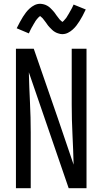

<svg xmlns="http://www.w3.org/2000/svg" viewBox="-20 -992 540 1012"><path d="M64 0V-735H158L284 -371L368 -124Q366 -204 362 -283Q358 -362 358 -441V-735H436V0H342L132 -611Q134 -531 138 -452Q142 -373 142 -294V0ZM308 -812Q303 -812 298 -813Q293 -814 288.5 -815.5Q284 -817 279.5 -818.5Q275 -820 270.5 -823Q266 -826 262 -828.5Q258 -831 255 -834.5Q252 -838 248 -841.5Q244 -845 240.5 -849Q237 -853 234 -856.5Q231 -860 228.5 -864Q226 -868 223 -872Q220 -876 216.5 -880.5Q213 -885 210 -889Q207 -893 204 -896.5Q201 -900 196 -903.5Q191 -907 191 -909H193Q193 -908 189.5 -906Q186 -904 183.5 -901Q181 -898 178.5 -895.5Q176 -893 174.5 -891Q173 -889 171.5 -887Q170 -885 168.5 -883Q167 -881 165.5 -878.5Q164 -876 162.5 -873Q161 -870 159 -867.5Q157 -865 155.5 -861.5Q154 -858 152 -855Q150 -852 148 -848.5Q146 -845 144 -841Q142 -837 140 -833Q138 -829 136 -824.5Q134 -820 132 -816L68 -843Q77 -861 85 -876Q93 -891 101 -903.5Q109 -916 117 -926.5Q125 -937 136.5 -947.5Q148 -958 162 -965Q176 -972 192 -972Q197 -972 202 -971Q207 -970 211.5 -969Q216 -968 220.5 -966Q225 -964 229.5 -961.5Q234 -959 238 -956Q242 -953 245 -950Q248 -947 252 -943Q256 -939 259.5 -935Q263 -931 266 -927.5Q269 -924 271.5 -920Q274 -916 277 -912Q280 -908 283.5 -903.5Q287 -899 290 -895Q293 -891 296 -887.5Q299 -884 304 -880.5Q309 -877 309 -876H307L311 -878Q314 -880 316.5 -883Q319 -886 321.5 -889Q324 -892 325.5 -893.5Q327 -895 328.5 -897Q330 -899 331.5 -901.5Q333 -904 334.5 -906.5Q336 -909 337.5 -911.5Q339 -914 341 -917Q343 -920 344.5 -923Q346 -926 348 -929.5Q350 -933 352 -936.5Q354 -940 356 -943.5Q358 -947 360 -951Q362 -955 364 -959.5Q366 -964 368 -968L432 -942Q423 -923 415 -908Q407 -893 399 -880.5Q391 -868 383 -857.5Q375 -847 363.5 -836.5Q352 -826 338 -819Q324 -812 308 -812Z"/></svg>

Font: HulyMono
Style: Regular
Weight: 400
Monospace: yes
Designer: Belleve Invis
Foundry: Belleve Invis
Version: Version 33.2.5; ttfautohint (v1.8.4)